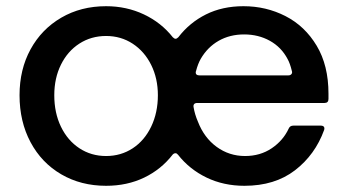

<svg xmlns="http://www.w3.org/2000/svg" viewBox="-20 -588 1122 619"><path d="M43 -281Q43 -364 78.5 -429Q114 -494 177.5 -531Q241 -568 322 -568Q388 -568 444 -541.5Q500 -515 537 -468Q542 -463 546 -463Q550 -463 555 -468Q591 -515 644 -541.5Q697 -568 765 -568Q838 -568 900.5 -536Q963 -504 1001 -440.5Q1039 -377 1039 -286V-269Q1039 -256 1026 -256H616Q609 -256 606 -252.5Q603 -249 604 -243Q608 -219 618 -196Q638 -144 678.5 -114.5Q719 -85 770 -85Q819 -85 856 -110Q893 -135 911 -174Q915 -183 926 -183H1014Q1021 -183 1024 -179.5Q1027 -176 1025 -169Q996 -89 931 -39Q866 11 768 11Q701 11 646 -15.5Q591 -42 554 -89Q550 -94 546 -94Q541 -94 537 -90Q500 -42 445 -15.5Q390 11 322 11Q241 11 177.5 -26Q114 -63 78.5 -129.5Q43 -196 43 -281ZM910 -345Q916 -345 919.5 -349Q923 -353 921 -359Q915 -384 907 -398Q887 -436 850 -456.5Q813 -477 767 -477Q721 -477 685 -456.5Q649 -436 627 -398Q618 -382 612 -359Q611 -357 611 -354Q611 -345 623 -345ZM489 -281Q489 -335 467.5 -378.5Q446 -422 408 -447Q370 -472 322 -472Q274 -472 236 -447.5Q198 -423 176.5 -379.5Q155 -336 155 -281Q155 -224 176.5 -179.5Q198 -135 236 -110Q274 -85 322 -85Q370 -85 408 -110Q446 -135 467.5 -180Q489 -225 489 -281Z"/></svg>

Font: Open Sauce Two Medium
Style: Regular
Weight: 500
Designer: Alfredo Marco Pradil
Foundry: Creative Sauce Fz LLC
Version: Version 1.477